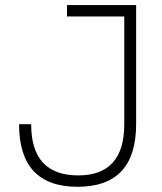

<svg xmlns="http://www.w3.org/2000/svg" viewBox="-20 -713 626 743"><path d="M280.3 9.8Q53.7 9.8 53.7 -232.4H100.6Q100.6 -34.2 282.7 -34.2Q460.9 -34.2 460.9 -232.4V-649.4H239.3V-693.4H506.8V-232.4Q506.8 9.8 280.3 9.8Z"/></svg>

Font: Cascadia Code NF ExtraLight
Style: Regular
Weight: 200
Monospace: yes
Designer: Aaron Bell
Foundry: Saja Typeworks
Version: Version 2404.023; ttfautohint (v1.8.4)